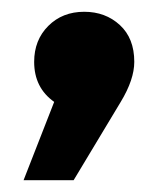

<svg xmlns="http://www.w3.org/2000/svg" viewBox="-20 -184 283 326"><path d="M123 -164Q159 -164 183.5 -141.5Q208 -119 208 -79Q208 -49 185 -11L105 122H20L72 -11Q38 -35 38 -79Q38 -116 62 -140Q86 -164 123 -164Z"/></svg>

Font: Montserrat arm
Style: Bold
Weight: 700
Designer: Julieta Ulanovsky
Foundry: Julieta Ulanovsky
Version: Version 6.000;PS 006.000;hotconv 1.0.88;makeotf.lib2.5.64775